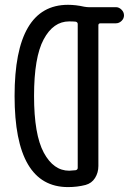

<svg xmlns="http://www.w3.org/2000/svg" viewBox="-20 -760 540 790"><path d="M264.6 -671.9Q199.2 -671.9 159.7 -598.1Q120.1 -524.4 120.1 -365.2Q120.1 -206.1 160.2 -131.8Q200.2 -57.6 264.6 -57.6Q272.5 -57.6 291 -59.6Q299.8 -61.5 299.8 -69.3V-661.1Q299.8 -668.9 291 -670.9Q281.2 -671.9 264.6 -671.9ZM259.8 9.8Q40 9.8 40 -365.2Q40 -740.2 259.8 -740.2Q292 -740.2 326.2 -732.4Q337.9 -730.5 343.8 -730.5H457Q469.7 -730.5 480 -720.2Q490.2 -710 490.2 -696.8Q490.2 -683.6 480 -673.8Q469.7 -664.1 457 -664.1H393.6Q384.8 -664.1 384.8 -656.2V-638.7V-90.8V-77.1Q384.8 -49.8 371.1 -27.8Q357.4 -5.9 332 1Q297.9 9.8 259.8 9.8Z"/></svg>

Font: Rounded Mgen+ 1mn regular
Style: Regular
Weight: 400
Designer: [Source Han Sans]
Ryoko NISHIZUKA  (kana & ideographs); Paul D. Hunt (Latin, Greek & Cyrillic); Wenlong ZHANG  (bopomofo
Version: Version 1.059.20150602